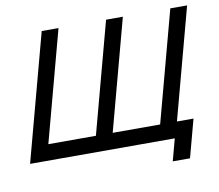

<svg xmlns="http://www.w3.org/2000/svg" viewBox="-72 -625 918 805"><g transform="rotate(-10 386.5 -223.0)"><path d="M600.6 93.5H674.1L717.4 -68H646.9L773.4 -540H701.9L575.4 -68H373.4L499.9 -540H428.4L301.9 -68H99.4L225.9 -540H154.4L9.7 0H625.7Z"/></g></svg>

Font: Manrope
Style: RegularItalic
Weight: 400
Italic angle: -15°
Designer: Mikhail Sharanda
Foundry: Mikhail Sharanda
Version: Version 4.502;hotconv 1.0.109;makeotfexe 2.5.65596